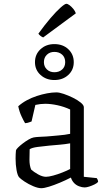

<svg xmlns="http://www.w3.org/2000/svg" viewBox="-20 -986 570 1010"><path d="M197 4Q180 4 155 -6.5Q130 -17 109 -31Q88 -45 80 -54Q72 -64 67 -91.5Q62 -119 62 -152Q62 -164 62.5 -174.5Q63 -185 64 -195Q65 -200 75 -210Q85 -220 100 -231.5Q115 -243 130.5 -252Q146 -261 157 -263Q167 -265 184.5 -266Q202 -267 224 -268Q238 -269 254 -270.5Q270 -272 287 -273.5Q304 -275 320 -277Q336 -279 349 -282V-410Q317 -425 282 -432.5Q247 -440 218 -440Q205 -440 192 -438.5Q179 -437 166 -434L146 -347Q142 -346 133.5 -342.5Q125 -339 112 -338Q104 -351 93 -374.5Q82 -398 76 -427Q96 -445 121 -458.5Q146 -472 173.5 -481Q201 -490 227.5 -495Q254 -500 277 -500Q292 -500 315.5 -492Q339 -484 363.5 -472Q388 -460 404.5 -446.5Q421 -433 421 -422V-56L489 -49Q491 -47 493.5 -41Q496 -35 496 -29Q490 -22 476.5 -15.5Q463 -9 449 -4.5Q435 0 425 0Q412 0 396 -6Q380 -12 369 -24Q358 -36 353 -52Q326 -38 295 -25Q264 -12 238 -4Q212 4 197 4ZM222 -56Q236 -56 260 -62.5Q284 -69 309 -79Q334 -89 349 -97V-232Q321 -227 296 -225Q271 -223 239 -220Q207 -217 177.5 -213Q148 -209 136 -201Q135 -176 135 -145.5Q135 -115 144 -94Q157 -82 180 -69Q203 -56 222 -56ZM266 -565Q223 -565 193.5 -591.5Q164 -618 164 -659Q164 -700 193 -727Q222 -754 266 -754Q311 -754 339.5 -727Q368 -700 368 -659Q368 -618 339 -591.5Q310 -565 266 -565ZM266 -606Q291 -606 307 -620.5Q323 -635 323 -659Q323 -684 307 -698.5Q291 -713 266 -713Q242 -713 226.5 -698Q211 -683 211 -659Q211 -636 226.5 -621Q242 -606 266 -606ZM207 -789Q198 -793 191.5 -798.5Q185 -804 182 -809Q216 -856 246 -891Q276 -926 298.5 -946Q321 -966 329 -966Q336 -966 346 -958.5Q356 -951 365.5 -939.5Q375 -928 379 -916Z"/></svg>

Font: Texturina Medium 12pt ExtraLight
Style: Regular
Weight: 250
Version: Version 1.002